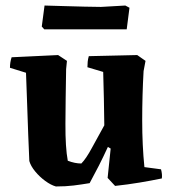

<svg xmlns="http://www.w3.org/2000/svg" viewBox="-20 -663 621 694"><path d="M182 11Q164 6 143.5 -9Q123 -24 107 -43.5Q91 -63 86 -81Q84 -122 82 -176.5Q80 -231 78 -289.5Q76 -348 74 -400L16 -418Q16 -438 22 -456L190 -464L222 -443L219 -413Q217 -302 216.5 -216Q216 -130 225 -82Q251 -72 274 -72Q291 -89 312.5 -129Q334 -169 357 -210Q356 -305 353 -403L296 -420Q296 -430 297 -440Q298 -450 301 -460L476 -464L506 -443L499 -406Q494 -319 494 -228Q494 -137 502 -59L562 -51Q567 -33 565 -18Q526 -10 484 -3Q442 4 396 9L369 -20L380 -126L370 -132Q353 -95 337.5 -64.5Q322 -34 304 -1Q274 4 246 7.5Q218 11 182 11ZM140 -557 131 -567 141 -643Q172 -642 210.5 -641Q249 -640 285 -639Q321 -638 345 -638L433 -643L448 -635L438 -557Z"/></svg>

Font: Labrada
Style: Bold
Weight: 700
Designer: Mercedes Jáuregui
Foundry: Omnibus-Type Team
Version: Version 1.000; ttfautohint (v1.8.4.7-5d5b)